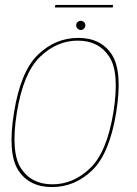

<svg xmlns="http://www.w3.org/2000/svg" viewBox="-20 -751 551 775"><path d="M190 4Q282 4 352 -63.5Q422 -131 449 -296.5Q475.5 -462 431.8 -530Q388 -598 296 -598Q203.5 -598 133.2 -530.2Q63 -462.5 36.5 -296.5Q10 -131.5 53.8 -63.8Q97.5 4 190 4ZM191.5 -7Q107 -7 64.8 -71.5Q22.5 -136 48 -296.5Q74 -456.5 141.8 -521.8Q209.5 -587 294 -587Q378.5 -587 421 -522.2Q463.5 -457.5 437.5 -296.5Q411.5 -137 343.8 -72Q276 -7 191.5 -7ZM306 -630Q314 -630 319.2 -635.8Q324.5 -641.5 324.5 -649Q324.5 -656.5 319 -661.8Q313.5 -667 306.5 -667Q298.5 -667 293 -661.8Q287.5 -656.5 287.5 -649Q287.5 -641 293 -635.5Q298.5 -630 306 -630ZM201.5 -721H435L436.5 -731H203.5Z"/></svg>

Font: Anybody Thin Thin
Style: Italic
Weight: 250
Italic angle: -10°
Version: Version 1.113;gftools[0.9.25]